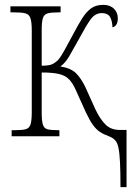

<svg xmlns="http://www.w3.org/2000/svg" viewBox="-20 -562 552 792"><path d="M477 210Q477 146 475 107Q473 68 468.5 47Q464 26 454.5 16Q445 6 429 0Q407 -8 392 -18Q377 -28 363.5 -46.5Q350 -65 334 -99L292 -192Q279 -221 263.5 -236Q248 -251 222.5 -257Q197 -263 152 -263V-99Q152 -65 156.5 -49Q161 -33 175 -29Q189 -25 218 -25H225V0H28V-25H42Q71 -25 86 -29Q101 -33 106 -49Q111 -65 111 -99V-438Q111 -471 105.5 -487Q100 -503 84.5 -507Q69 -511 39 -511H23V-536H230V-511H222Q192 -511 177 -507Q162 -503 157 -487.5Q152 -472 152 -439V-291Q182 -291 195 -297Q208 -303 220 -315Q232 -329 247.5 -357.5Q263 -386 284 -425Q302 -459 318.5 -485.5Q335 -512 355 -527Q375 -542 406 -542Q434 -542 450 -526Q466 -510 466 -487Q466 -455 444 -449Q443 -477 433.5 -492.5Q424 -508 400 -508Q372 -508 353 -481Q334 -454 309 -407Q285 -364 267 -332.5Q249 -301 229 -288Q272 -281 293 -260.5Q314 -240 332 -203L374 -110Q392 -72 414.5 -49Q437 -26 474 -26H502V210Z"/></svg>

Font: Noto Serif Condensed ExtraLight
Style: Regular
Weight: 200
Width: 3
Designer: Monotype Design Team
Foundry: Monotype Imaging Inc.
Version: Version 2.013; ttfautohint (v1.8.4.7-5d5b)